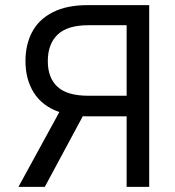

<svg xmlns="http://www.w3.org/2000/svg" viewBox="-20 -727 679 747"><path d="M472.7 0V-274.4H319.3L302.2 -274.9L154.3 0H51.8L210.9 -291Q145 -314 112.1 -365.7Q79.1 -417.5 79.1 -489.3Q79.1 -553.7 105.2 -602.8Q131.3 -651.9 185.5 -679.4Q239.7 -707 320.3 -707H560.5V0ZM323.2 -354.5H472.7V-628.9H324.2Q242.2 -628.9 204.1 -592.3Q166 -555.7 166 -489.3Q166 -423.8 203.9 -389.2Q241.7 -354.5 323.2 -354.5Z"/></svg>

Font: Pretendard
Style: Regular
Weight: 400
Designer: Base glyphs from Inter by Rasmus Andersson; Hangeul glyphs from Noto Sans CJK(Source Han Sans) by Jang Soo-young and Kan
Foundry: Kil Hyung-jin
Version: Version 1.309